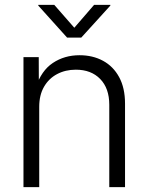

<svg xmlns="http://www.w3.org/2000/svg" viewBox="-20 -771 612 791"><path d="M141.6 -331.1V0H76.7V-535.6H139.6L140.1 -410.2H127.4Q149.9 -480 197.8 -511.7Q245.6 -543.5 307.6 -543.5Q362.3 -543.5 404.5 -520.5Q446.8 -497.6 470.9 -453.1Q495.1 -408.7 495.1 -343.8V0H430.2V-339.4Q430.2 -407.2 392.8 -445.6Q355.5 -483.9 292.5 -483.9Q249.5 -483.9 215.3 -465.8Q181.2 -447.8 161.4 -413.6Q141.6 -379.4 141.6 -331.1ZM203.6 -751 286.1 -656.7 367.7 -751H434.6V-748L314.9 -616.2H256.3L137.7 -748V-751Z"/></svg>

Font: Inter 20pt Light
Style: Regular
Weight: 300
Version: Version 4.001;git-66647c0bb